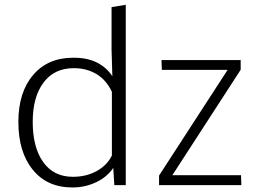

<svg xmlns="http://www.w3.org/2000/svg" viewBox="-20 -782 1094 811"><path d="M996.6 -528.3H662.1L663.6 -486.8H941.4L651.9 -40.5V0H999.5L998 -42H708L996.6 -487.3ZM287.6 -35.2Q207 -35.2 162.6 -97.2Q118.2 -159.2 118.2 -267.1Q118.2 -373 164.1 -433.6Q209.5 -494.1 291.5 -494.1Q346.2 -494.1 388.2 -468.8Q429.7 -443.4 452.6 -394V-125Q431.6 -83 387.7 -59.1Q344.2 -35.2 287.6 -35.2ZM511.2 -761.7 451.2 -752V-571.3L454.6 -460Q431.2 -496.1 390.1 -517.6Q348.6 -538.1 293.5 -538.1H290.5H288.6Q181.6 -538.1 119.6 -464.8Q57.6 -392.1 57.6 -267.1Q57.6 -139.6 118.2 -65.4Q178.7 9.8 285.6 9.8H286.6Q339.8 9.8 385.7 -12.2Q430.7 -32.7 458.5 -72.8L462.9 0H511.2Z"/></svg>

Font: My Font
Style: ExtraLight
Weight: 500
Designer: Vernon Adams
Foundry: newtypography
Version: Version 0.001